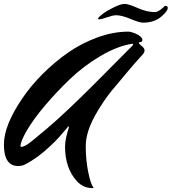

<svg xmlns="http://www.w3.org/2000/svg" viewBox="-98 -807 879 983"><path d="M254 -152Q255 -156 255 -158Q255 -160 253.5 -160Q252 -160 247.5 -155Q243 -150 236 -141Q229 -132 206.5 -107Q184 -82 160 -60Q95 2 30 35Q14 43 -5 43Q-78 43 -78 -67Q-78 -165 16 -303Q59 -367 120.5 -428.5Q182 -490 251 -538Q320 -586 401 -615.5Q482 -645 559 -645Q572 -645 594 -636Q631 -620 631 -602Q631 -592 618 -591Q613 -591 613 -587Q613 -583 627.5 -571.5Q642 -560 642 -549.5Q642 -539 635 -531Q585 -476 555 -439.5Q525 -403 509.5 -385Q494 -367 474.5 -343.5Q455 -320 431 -284.5Q407 -249 388 -214Q341 -129 341 -58.5Q341 12 354 75.5Q367 139 381 153Q381 156 374 156Q328 156 295 120Q235 53 235 -56Q235 -95 254 -152ZM385 -377 577 -570Q584 -577 584 -580Q584 -583 579 -583Q502 -571 416 -520Q330 -469 260 -402Q190 -335 131 -265Q72 -195 39.5 -139Q7 -83 7 -59Q7 -55 12.5 -55Q18 -55 34 -62.5Q50 -70 144.5 -150.5Q239 -231 385 -377ZM695 -745Q712 -745 738 -769L746 -777Q761 -777 761 -767Q761 -756 747 -740.5Q733 -725 719 -715Q685 -691 634 -691Q616 -691 570.5 -710Q525 -729 496 -729Q481 -729 450.5 -718.5Q420 -708 412 -708Q404 -708 404 -710Q404 -716 412 -723Q420 -730 434 -740.5Q448 -751 484 -769Q520 -787 540 -787Q560 -787 607 -766Q654 -745 695 -745Z"/></svg>

Font: Mr Dafoe
Style: Regular
Weight: 400
Designer: Alejandro Paul
Foundry: Alejandro Paul
Version: Version 1.000